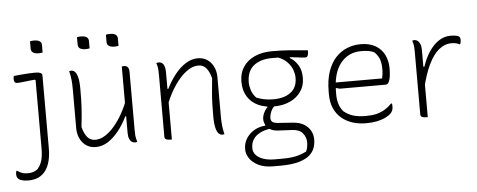

<svg xmlns="http://www.w3.org/2000/svg" viewBox="-60 -915 3289 1323"><g transform="rotate(-5 1585.0 -253.5)"><path d="M200 -536Q215 -536 226 -534Q237 -532 243.5 -527Q250 -522 250 -513Q250 -458 250 -407.5Q250 -357 250 -309Q250 -261 250 -212.5Q250 -164 250 -114Q250 -64 250 -8Q250 39 240.5 77.5Q231 116 211.5 143.5Q192 171 162 185.5Q132 200 90 200Q76 200 63 198Q50 196 39 192Q28 188 21 181Q15 175 12.5 167Q10 159 10 150Q10 142 11 136.5Q12 131 14 127H19Q32 135 42.5 140.5Q53 146 65.5 148Q78 150 95 150Q114 150 130.5 144Q147 138 160 128Q176 109 184.5 88.5Q193 68 196.5 42.5Q200 17 200 -16Q200 -81 200 -138.5Q200 -196 200 -250.5Q200 -305 200 -362.5Q200 -420 200 -485L194 -488Q175 -487 157.5 -484.5Q140 -482 124 -480.5Q108 -479 95 -477.5Q82 -476 73 -476Q62 -476 56 -483Q50 -490 50 -506Q50 -512 51 -517Q52 -522 53 -526Q70 -528 87.5 -529.5Q105 -531 124 -532.5Q143 -534 162 -535Q181 -536 200 -536ZM185 -754Q188 -755 191.5 -755.5Q195 -756 198.5 -756.5Q202 -757 206.5 -757Q211 -757 215 -757Q239 -757 252 -748Q265 -739 265 -722V-670Q262 -669 258.5 -668.5Q255 -668 251.5 -667.5Q248 -667 244 -667Q240 -667 235 -667Q212 -667 198.5 -676.5Q185 -686 185 -702Z M451 -528Q464 -528 475.5 -517Q487 -506 494.5 -477.5Q502 -449 502 -396Q502 -361 501.5 -331.5Q501 -302 499.5 -273.5Q498 -245 495 -212Q492 -179 487 -135Q499 -88 520 -63.5Q541 -39 575 -39Q609 -39 643 -60.5Q677 -82 708 -118.5Q739 -155 765 -201.5Q791 -248 809 -298V-182H794Q767 -126 732 -82.5Q697 -39 657.5 -14Q618 11 575 11Q545 11 522 0Q499 -11 483 -30.5Q467 -50 458.5 -75.5Q450 -101 450 -129Q450 -175 450 -220.5Q450 -266 450 -311.5Q450 -357 450 -402Q450 -437 447 -465.5Q444 -494 436 -526Q440 -527 443.5 -527.5Q447 -528 451 -528ZM814 -528Q824 -528 832 -524.5Q840 -521 845 -511.5Q850 -502 850 -485Q850 -418 850 -351Q850 -284 850 -217.5Q850 -151 850 -84Q850 -60 851 -47Q852 -34 854.5 -24Q857 -14 861 0Q859 1 856 1.5Q853 2 850.5 2.5Q848 3 845 3Q834 3 823.5 -4Q813 -11 806.5 -26.5Q800 -42 800 -67Q800 -145 800 -221Q800 -297 800 -373Q800 -449 800 -526Q802 -527 804 -527Q806 -527 808.5 -527.5Q811 -528 814 -528ZM510 -754Q516 -756 523.5 -756.5Q531 -757 540 -757Q556 -757 567 -753Q578 -749 584 -741Q590 -733 590 -722V-670Q584 -669 576.5 -668Q569 -667 560 -667Q545 -667 533.5 -671Q522 -675 516 -683Q510 -691 510 -702ZM710 -754Q716 -756 723.5 -756.5Q731 -757 740 -757Q756 -757 767 -753Q778 -749 784 -741Q790 -733 790 -722V-670Q784 -669 776.5 -668Q769 -667 760 -667Q745 -667 733.5 -671Q722 -675 716 -683Q710 -691 710 -702Z M1464 0Q1460 1 1456.5 1.5Q1453 2 1449 2Q1436 2 1424.5 -9Q1413 -20 1405.5 -49Q1398 -78 1398 -130Q1398 -177 1399 -214Q1400 -251 1403.5 -292Q1407 -333 1413 -391Q1401 -438 1380 -462.5Q1359 -487 1325 -487Q1291 -487 1257 -465.5Q1223 -444 1192 -407.5Q1161 -371 1135 -324.5Q1109 -278 1091 -228L1088 -345H1106Q1134 -401 1168.5 -444Q1203 -487 1243 -512Q1283 -537 1325 -537Q1355 -537 1378 -526Q1401 -515 1417 -495.5Q1433 -476 1441.5 -450.5Q1450 -425 1450 -397Q1450 -352 1450 -306.5Q1450 -261 1450 -215.5Q1450 -170 1450 -124Q1450 -89 1453 -60.5Q1456 -32 1464 0ZM1100 5Q1099 5 1097 5Q1095 5 1093.5 5Q1092 5 1090 5Q1082 5 1074.5 4Q1067 3 1061.5 0.5Q1056 -2 1053 -6.5Q1050 -11 1050 -18Q1050 -71 1050 -124Q1050 -177 1050 -230Q1050 -283 1050 -336Q1050 -389 1050 -442Q1050 -477 1048 -493Q1046 -509 1039 -529Q1042 -530 1044.5 -530.5Q1047 -531 1050 -531.5Q1053 -532 1055 -532Q1070 -532 1080 -524Q1090 -516 1095 -500Q1100 -484 1100 -459Q1100 -382 1100 -304.5Q1100 -227 1100 -150Q1100 -73 1100 5Z M1739 -79Q1739 -94 1744 -108.5Q1749 -123 1757 -136.5Q1765 -150 1775 -159V-175H1838Q1813 -158 1801 -131.5Q1789 -105 1789 -82Q1789 -65 1800 -56Q1811 -47 1839 -45L1940 -38Q1987 -35 2017 -16.5Q2047 2 2062 29.5Q2077 57 2077 88V91Q2077 118 2068 146Q2059 174 2033 197.5Q2007 221 1957.5 235.5Q1908 250 1827 250H1780Q1720 250 1679.5 230.5Q1639 211 1618 180.5Q1597 150 1597 118V114Q1597 75 1617 42.5Q1637 10 1671.5 -10.5Q1706 -31 1749 -34V-50L1787 -11Q1740 -5 1708.5 12Q1677 29 1662 54Q1647 79 1647 110V115Q1647 139 1664 159Q1681 179 1714 191Q1747 203 1793 203H1842Q1900 203 1936.5 195.5Q1973 188 2013 169Q2020 158 2023.5 140.5Q2027 123 2027 107V105Q2027 70 2004 42Q1981 14 1931 12L1832 7Q1799 5 1778.5 -8.5Q1758 -22 1748.5 -41.5Q1739 -61 1739 -79ZM1865 -499 1959 -507V-483Q1991 -465 2013.5 -429.5Q2036 -394 2036 -342V-338Q2036 -285 2008 -245Q1980 -205 1932 -183Q1884 -161 1824 -161Q1760 -160 1712.5 -182Q1665 -204 1638.5 -246.5Q1612 -289 1612 -348V-352Q1612 -409 1640 -451.5Q1668 -494 1719.5 -517.5Q1771 -541 1841 -541Q1904 -541 1961 -537Q2018 -533 2087 -526Q2087 -524 2087 -521Q2087 -518 2087 -516Q2087 -500 2082.5 -489Q2078 -478 2065 -478Q2048 -478 2022 -482Q1996 -486 1952.5 -490Q1909 -494 1839 -494Q1756 -494 1709 -456Q1662 -418 1662 -341V-337Q1662 -318 1670.5 -289Q1679 -260 1704 -232Q1732 -221 1760 -215.5Q1788 -210 1822 -210Q1896 -210 1941 -243.5Q1986 -277 1986 -344V-348Q1986 -369 1976.5 -397.5Q1967 -426 1941 -454Q1915 -482 1865 -499Z M2452 -536Q2514 -536 2555 -512Q2596 -488 2616.5 -446.5Q2637 -405 2637 -354V-350Q2637 -325 2634 -300.5Q2631 -276 2623 -259.5Q2615 -243 2600 -243H2291Q2282 -243 2274 -245Q2266 -247 2261 -250L2246 -241L2242 -288H2580Q2583 -303 2585 -318.5Q2587 -334 2587 -351Q2587 -396 2576 -423Q2565 -450 2542 -472Q2523 -481 2502.5 -484.5Q2482 -488 2451 -488Q2363 -488 2309 -420.5Q2255 -353 2255 -222V-205Q2255 -169 2264.5 -139Q2274 -109 2294 -86Q2325 -61 2360 -50.5Q2395 -40 2447 -40Q2487 -40 2517.5 -47Q2548 -54 2574.5 -69.5Q2601 -85 2626 -110H2632Q2633 -107 2633.5 -102Q2634 -97 2634 -89Q2634 -73 2629.5 -62Q2625 -51 2617 -43Q2601 -27 2575.5 -15Q2550 -3 2516.5 3.5Q2483 10 2443 10Q2394 10 2351 -3.5Q2308 -17 2275 -44.5Q2242 -72 2223.5 -113.5Q2205 -155 2205 -211V-229Q2205 -310 2225 -368Q2245 -426 2279.5 -463Q2314 -500 2358.5 -518Q2403 -536 2452 -536Z M2862 -343H2877Q2897 -403 2926.5 -447Q2956 -491 2993.5 -515.5Q3031 -540 3074 -540Q3098 -540 3114 -536.5Q3130 -533 3135 -527Q3139 -523 3140.5 -518Q3142 -513 3142 -506Q3142 -502 3141.5 -498Q3141 -494 3140.5 -490.5Q3140 -487 3139 -483Q3138 -479 3136 -476H3130Q3123 -481 3109.5 -484.5Q3096 -488 3076 -488Q3030 -488 2990 -455.5Q2950 -423 2918 -357Q2886 -291 2862 -188ZM2870 5Q2869 5 2867 5Q2865 5 2863.5 5Q2862 5 2860 5Q2852 5 2844.5 4Q2837 3 2831.5 0.5Q2826 -2 2823 -6.5Q2820 -11 2820 -18Q2820 -60 2820 -102.5Q2820 -145 2820 -187.5Q2820 -230 2820 -272.5Q2820 -315 2820 -357.5Q2820 -400 2820 -442Q2820 -477 2818 -493Q2816 -509 2809 -529Q2812 -530 2814.5 -530.5Q2817 -531 2820 -531.5Q2823 -532 2825 -532Q2836 -532 2846.5 -524Q2857 -516 2863.5 -500Q2870 -484 2870 -459Q2870 -412 2870 -366Q2870 -320 2870 -273.5Q2870 -227 2870 -180.5Q2870 -134 2870 -88Q2870 -42 2870 5Z"/></g></svg>

Font: Recursive Casual Light
Style: Regular
Weight: 300
Version: Version 1.047